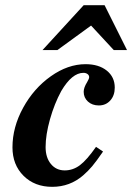

<svg xmlns="http://www.w3.org/2000/svg" viewBox="-20 -703 507 736"><path d="M348.1 -140.1 375 -122.1Q349.1 -84.5 333.5 -65.9Q317.9 -47.4 298.8 -30.8Q248 13.2 180.2 13.2Q112.8 13.2 70.3 -29.1Q27.8 -71.3 27.8 -138.2Q27.8 -215.3 68.6 -289.8Q109.4 -364.3 174.8 -410.6Q240.2 -457 308.1 -457Q358.4 -457 389.2 -432.4Q419.9 -407.7 419.9 -367.2Q419.9 -336.9 402.8 -317.9Q385.7 -298.8 358.9 -298.8Q333.5 -298.8 317.1 -313.7Q300.8 -328.6 300.8 -351.1Q300.8 -367.2 314 -388.2Q321.8 -401.4 321.8 -407.2Q321.8 -414.6 315.4 -419.2Q309.1 -423.8 299.8 -423.8Q255.9 -423.8 214.8 -354Q188.5 -305.7 171.6 -245.8Q154.8 -186 154.8 -139.2Q154.8 -99.1 175 -74.5Q195.3 -49.8 228 -49.8Q259.8 -49.8 286.4 -69.8Q313 -89.8 348.1 -140.1ZM416 -511.2 329.1 -605 200.2 -511.2H143.1L300.8 -683.1H380.9L466.8 -511.2Z"/></svg>

Font: Accordance
Style: Bold-Italic
Weight: 700
Italic angle: -11°
Version: Version 1.2 (build January 31, 2020) Miklal Software Solutio